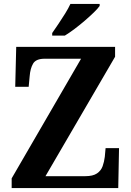

<svg xmlns="http://www.w3.org/2000/svg" viewBox="-20 -951 663 971"><path d="M39 0V-49L390 -654H206Q162 -654 147.5 -629.5Q133 -605 130 -565L125 -512H57L62 -714H562V-664L210 -60H411Q450 -60 470.5 -74Q491 -88 499 -110.5Q507 -133 510 -158L514 -202H582L578 0ZM244 -784Q258 -804 275.5 -830Q293 -856 309.5 -882.5Q326 -909 336 -931H484V-921Q475 -908 455 -888.5Q435 -869 409.5 -847Q384 -825 357.5 -805Q331 -785 308 -771H244Z"/></svg>

Font: Noto Serif Thai SemiCondensed
Style: Bold
Weight: 700
Width: 4
Designer: Monotype Design Team
Foundry: Monotype Imaging Inc.
Version: Version 2.002; ttfautohint (v1.8.4.7-5d5b)